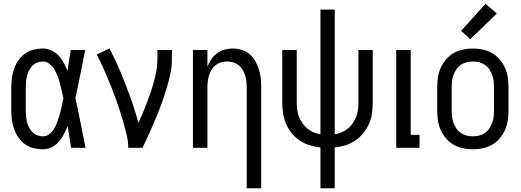

<svg xmlns="http://www.w3.org/2000/svg" viewBox="-20 -786 2772 1021"><path d="M209 8Q183 8 158.5 2Q134 -4 113.5 -18.5Q93 -33 78.5 -54Q64 -75 55.5 -98.5Q47 -122 43.5 -147Q40 -172 40 -197V-323Q40 -348 43.5 -373Q47 -398 55.5 -421.5Q64 -445 78.5 -466Q93 -487 113.5 -501.5Q134 -516 158.5 -522Q183 -528 209 -528Q232 -528 254 -517.5Q276 -507 292 -490Q308 -473 319 -452Q330 -431 339 -409Q343 -437 347.5 -464.5Q352 -492 356 -520H433Q420 -456 407.5 -391.5Q395 -327 381 -263Q396 -198 408.5 -132Q421 -66 435 0H358Q353 -29 349 -58Q345 -87 340 -116Q331 -94 320 -72.5Q309 -51 293 -32.5Q277 -14 255 -3Q233 8 209 8ZM209 -61Q224 -61 237.5 -69.5Q251 -78 260 -90Q269 -102 275.5 -116Q282 -130 287 -144.5Q292 -159 296.5 -174Q301 -189 304.5 -204Q308 -219 311 -234Q314 -249 317 -264Q313 -283 308.5 -302.5Q304 -322 299 -341.5Q294 -361 287 -379.5Q280 -398 270 -415Q260 -432 244 -445.5Q228 -459 209 -459Q193 -459 178.5 -453.5Q164 -448 153 -437Q142 -426 135 -412.5Q128 -399 124 -384Q120 -369 118.5 -353.5Q117 -338 117 -323V-197Q117 -182 118.5 -166.5Q120 -151 124 -136Q128 -121 135 -107.5Q142 -94 153 -83Q164 -72 178.5 -66.5Q193 -61 209 -61Z M662 0Q662 -33 654.5 -65Q647 -97 638 -129Q629 -161 619 -192Q609 -223 598 -254Q587 -285 575 -315.5Q563 -346 550 -376.5Q537 -407 523.5 -437Q510 -467 494 -496L562 -528Q587 -481 608.5 -432Q630 -383 649 -333.5Q668 -284 685.5 -233.5Q703 -183 716 -132Q728 -158 739.5 -185.5Q751 -213 761.5 -240.5Q772 -268 781.5 -296Q791 -324 798.5 -352.5Q806 -381 811.5 -410Q817 -439 817 -468V-520H894V-468Q894 -427 884.5 -386.5Q875 -346 863 -306.5Q851 -267 836.5 -228Q822 -189 806 -151Q790 -113 773 -75Q756 -37 738 0Z M1292 215V-323Q1292 -339 1290 -355Q1288 -371 1283 -386.5Q1278 -402 1269.5 -416Q1261 -430 1248 -440Q1235 -450 1219.5 -454.5Q1204 -459 1188 -459Q1171 -459 1155.5 -454.5Q1140 -450 1127 -440Q1114 -430 1105.5 -416Q1097 -402 1092 -386.5Q1087 -371 1085 -355Q1083 -339 1083 -323V0H1006V-520H1083V-431Q1091 -452 1103.5 -470.5Q1116 -489 1134 -502.5Q1152 -516 1173.5 -522Q1195 -528 1217 -528Q1241 -528 1264.5 -521Q1288 -514 1306.5 -498.5Q1325 -483 1337 -462Q1349 -441 1356.5 -418Q1364 -395 1366.5 -371Q1369 -347 1369 -323V215Z M1684 215V-2Q1655 -5 1627 -13.5Q1599 -22 1574.5 -38.5Q1550 -55 1531.5 -77.5Q1513 -100 1501.5 -127Q1490 -154 1485.5 -182.5Q1481 -211 1481 -240V-520H1558V-240Q1558 -221 1560.5 -202Q1563 -183 1570 -165Q1577 -147 1588 -131Q1599 -115 1614 -102.5Q1629 -90 1647 -82.5Q1665 -75 1684 -72V-735H1760V-72Q1779 -75 1797 -82.5Q1815 -90 1830 -102.5Q1845 -115 1856 -131Q1867 -147 1874 -165Q1881 -183 1883.5 -202Q1886 -221 1886 -240V-520H1962V-240Q1962 -211 1958 -182.5Q1954 -154 1942 -127Q1930 -100 1911.5 -77.5Q1893 -55 1869 -38.5Q1845 -22 1817 -13.5Q1789 -5 1760 -2V215Z M2087 0V-520H2164V-69H2211V0Z M2495 8Q2468 8 2442 2.5Q2416 -3 2393 -16Q2370 -29 2352.5 -49.5Q2335 -70 2324 -94Q2313 -118 2309 -144.5Q2305 -171 2305 -197V-323Q2305 -349 2309 -375.5Q2313 -402 2324 -426Q2335 -450 2352.5 -470.5Q2370 -491 2393 -504Q2416 -517 2442 -522.5Q2468 -528 2495 -528Q2521 -528 2547 -522.5Q2573 -517 2596 -504Q2619 -491 2636.5 -470.5Q2654 -450 2665 -426Q2676 -402 2680 -375.5Q2684 -349 2684 -323V-197Q2684 -171 2680 -144.5Q2676 -118 2665 -94Q2654 -70 2636.5 -49.5Q2619 -29 2596 -16Q2573 -3 2547 2.5Q2521 8 2495 8ZM2495 -61Q2511 -61 2527.5 -65Q2544 -69 2558 -78.5Q2572 -88 2581.5 -102Q2591 -116 2597 -131.5Q2603 -147 2605 -164Q2607 -181 2607 -197V-323Q2607 -339 2605 -356Q2603 -373 2597 -388.5Q2591 -404 2581.5 -418Q2572 -432 2558 -441.5Q2544 -451 2527.5 -455Q2511 -459 2495 -459Q2478 -459 2461.5 -455Q2445 -451 2431 -441.5Q2417 -432 2407.5 -418Q2398 -404 2392 -388.5Q2386 -373 2384 -356Q2382 -339 2382 -323V-197Q2382 -181 2384 -164Q2386 -147 2392 -131.5Q2398 -116 2407.5 -102Q2417 -88 2431 -78.5Q2445 -69 2461.5 -65Q2478 -61 2495 -61ZM2481 -578 2432 -622 2562 -766 2622 -714Z"/></svg>

Font: Iosevka QP
Style: Regular
Weight: 400
Designer: Belleve Invis
Foundry: Belleve Invis
Version: Version 20.0.0; ttfautohint (v1.8.4)